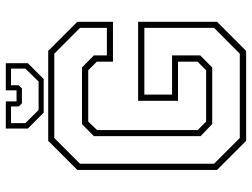

<svg xmlns="http://www.w3.org/2000/svg" viewBox="-126 -764 890 679"><g transform="rotate(-90 319.5 -425.0)"><path d="M160.5 0 57.5 -103V-597L160.5 -700H478.5L581.5 -597V-471H440.5V-528L410 -558.5H228.5L198.5 -527V-171.5L228.5 -141.5H410L440.5 -172V-241H302V-382H581.5V-103L478.5 0ZM170.5 -22.5H468.5L560 -113.5V-360H324V-262H462.5V-162.5L420 -120H220L177 -161V-538.5L219.5 -580.5H420L462.5 -538.5V-492.5H560V-587.5L468.5 -678.5H170.5L79.5 -587.5V-113.5ZM260 -716 204 -772V-850H300V-812H339V-850H435V-772L379 -716ZM269.5 -734H370L416 -781V-831.5H357V-804.5L346 -793H293L282 -804.5V-831.5H223V-781Z"/></g></svg>

Font: Tourney Thin ExtraLight
Style: Regular
Weight: 250
Version: Version 1.015